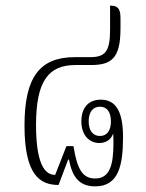

<svg xmlns="http://www.w3.org/2000/svg" viewBox="-20 -652 517 682"><path d="M318 10C401 10 417 -64 417 -165C417 -252 394 -298 338 -298C295 -298 269 -270 269 -221C269 -172 297 -144 333 -144C354 -144 374 -154 382 -178V-177C383 -162 383 -153 383 -144C383 -64 369 -18 318 -18C273 -18 254 -51 241 -133H216L176 -31C152 -31 108 -44 108 -208C108 -361 150 -421 248 -421H303C377 -421 408 -446 408 -551V-589C408 -626 394 -632 371 -632V-547C371 -469 354 -449 300 -449H246C121 -449 67 -378 67 -206C67 -30 122 5 188 5L222 -85H225C236 -28 258 10 318 10ZM335 -169C310 -169 295 -188 295 -221C295 -254 310 -273 335 -273C360 -273 374 -254 374 -221C374 -188 360 -169 335 -169Z"/></svg>

Font: Noto Serif Thai ExtraCondensed ExtraLight
Style: Regular
Weight: 200
Width: 2
Designer: Monotype Design Team
Foundry: Monotype Imaging Inc.
Version: Version 2.002